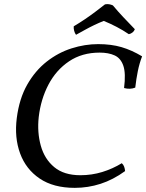

<svg xmlns="http://www.w3.org/2000/svg" viewBox="-20 -898 706 927"><path d="M666 -626Q653 -592 645.5 -555Q638 -518 633 -475Q608 -465 579 -473Q588 -544 575.5 -580.5Q563 -617 533.5 -630.5Q504 -644 461 -644Q376 -644 313.5 -602Q251 -560 214 -489.5Q177 -419 167 -333Q159 -259 177 -194.5Q195 -130 242 -91Q289 -52 368 -52Q423 -52 473.5 -67.5Q524 -83 568 -110Q576 -103 579.5 -93Q583 -83 584 -72Q526 -30 465.5 -10.5Q405 9 341 9Q238 9 171.5 -36Q105 -81 77 -157.5Q49 -234 61 -328Q73 -422 111.5 -489.5Q150 -557 205.5 -600.5Q261 -644 325.5 -664.5Q390 -685 454 -685Q517 -685 566.5 -670.5Q616 -656 666 -626ZM347 -730Q341 -738 338 -749.5Q335 -761 336 -771Q363 -787 389 -804.5Q415 -822 439.5 -840.5Q464 -859 487 -877Q498 -879 507 -877.5Q516 -876 525 -872Q549 -843 576 -814.5Q603 -786 631 -757Q628 -748 620 -741.5Q612 -735 602 -733Q574 -752 543.5 -768Q513 -784 481 -797Q458 -788 435 -777Q412 -766 390.5 -754Q369 -742 347 -730Z"/></svg>

Font: Vollkorn
Style: Italic
Weight: 400
Italic angle: -11°
Designer: Friedrich Althausen
Foundry: Friedrich Althausen
Version: Version 5.001